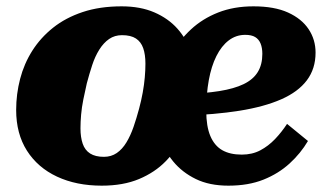

<svg xmlns="http://www.w3.org/2000/svg" viewBox="-20 -572 1039 606"><path d="M701 14Q641 14 598 -7Q555 -28 527 -62Q499 -96 486 -137Q473 -178 473 -218Q473 -265 485 -312Q497 -359 521.5 -402Q546 -445 582.5 -479Q619 -513 668.5 -532.5Q718 -552 780 -552Q846 -552 889 -532.5Q932 -513 954 -480Q976 -447 976 -406Q976 -355 948.5 -318.5Q921 -282 867.5 -258.5Q814 -235 736 -222.5Q658 -210 557 -207L560 -275Q625 -277 672 -284.5Q719 -292 749 -306.5Q779 -321 793.5 -344.5Q808 -368 808 -402Q808 -421 802.5 -434.5Q797 -448 785.5 -455Q774 -462 754 -462Q725 -462 702 -444.5Q679 -427 663 -395Q647 -363 639 -319Q631 -275 631 -222Q631 -173 644 -142.5Q657 -112 681.5 -98Q706 -84 743 -84Q776 -84 801.5 -97.5Q827 -111 848 -133Q869 -155 886 -181L952 -127Q929 -88 894 -56Q859 -24 811.5 -5Q764 14 701 14ZM364 -552Q423 -552 467 -533Q511 -514 540 -481.5Q569 -449 583 -406Q597 -363 597 -314Q597 -273 588 -228.5Q579 -184 558 -141Q537 -98 503 -63Q469 -28 419 -7Q369 14 301 14Q221 14 160 -14.5Q99 -43 65 -96.5Q31 -150 31 -225Q31 -275 43.5 -323Q56 -371 82 -412Q108 -453 147.5 -484.5Q187 -516 241 -534Q295 -552 364 -552ZM254 -309Q248 -283 243 -258Q238 -233 236 -210Q234 -187 234 -167Q234 -139 241 -118.5Q248 -98 264.5 -87.5Q281 -77 308 -77Q331 -77 348.5 -89Q366 -101 379 -122.5Q392 -144 401.5 -171.5Q411 -199 419 -229Q426 -255 430.5 -280Q435 -305 437 -328Q439 -351 439 -371Q439 -400 432 -420Q425 -440 409 -450.5Q393 -461 365 -461Q342 -461 324.5 -449Q307 -437 293.5 -415.5Q280 -394 271 -366.5Q262 -339 254 -309Z"/></svg>

Font: Roboto Serif 20pt ExtraBold
Style: Italic
Weight: 800
Italic angle: -10°
Version: Version 1.007